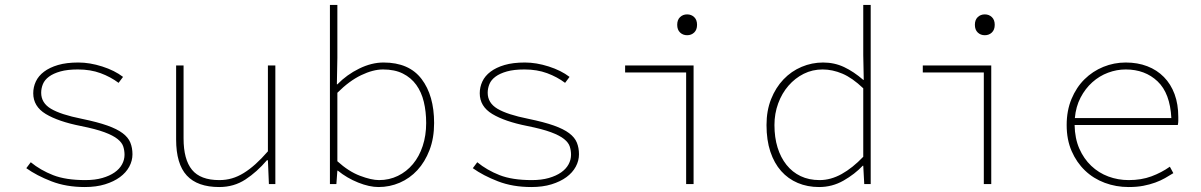

<svg xmlns="http://www.w3.org/2000/svg" viewBox="-20 -742 4840 774"><path d="M322 12Q247 12 187.5 -11Q128 -34 86 -64L104 -88Q143 -56 194 -36Q245 -16 324 -16Q363 -16 392.5 -24.5Q422 -33 442 -47Q462 -61 472 -79.5Q482 -98 482 -118Q482 -135 477 -151Q472 -167 454 -181.5Q436 -196 401 -209Q366 -222 306 -234Q215 -252 164.5 -282.5Q114 -313 114 -366Q114 -391 124.5 -413.5Q135 -436 157.5 -453Q180 -470 214 -480Q248 -490 296 -490Q342 -490 392 -474Q442 -458 476 -432L458 -408Q426 -432 385.5 -447Q345 -462 294 -462Q252 -462 223.5 -454Q195 -446 177.5 -433Q160 -420 153 -403Q146 -386 146 -368Q146 -327 185.5 -303.5Q225 -280 310 -263Q373 -250 412.5 -236Q452 -222 474.5 -205Q497 -188 505.5 -167Q514 -146 514 -120Q514 -94 501 -70Q488 -46 463.5 -28Q439 -10 403.5 1Q368 12 322 12Z M864 12Q776 12 733 -34.5Q690 -81 690 -180V-478H720V-184Q720 -99 754 -57.5Q788 -16 864 -16Q891 -16 915 -23Q939 -30 962.5 -44.5Q986 -59 1010 -80.5Q1034 -102 1060 -132V-478H1090V0H1064L1060 -96H1056Q1016 -49 969.5 -18.5Q923 12 864 12Z M1506 12Q1469 12 1424 -6Q1379 -24 1342 -54H1340L1336 0H1310V-722H1340V-508L1338 -402H1340Q1378 -441 1428 -465.5Q1478 -490 1526 -490Q1629 -490 1679.5 -423.5Q1730 -357 1730 -246Q1730 -185 1711.5 -137Q1693 -89 1662.5 -56Q1632 -23 1591.5 -5.5Q1551 12 1506 12ZM1508 -16Q1549 -16 1584 -33Q1619 -50 1644.5 -80.5Q1670 -111 1684 -153.5Q1698 -196 1698 -246Q1698 -292 1688.5 -331.5Q1679 -371 1658 -400Q1637 -429 1604 -445.5Q1571 -462 1524 -462Q1484 -462 1436 -439Q1388 -416 1340 -368V-92Q1385 -51 1431 -33.5Q1477 -16 1508 -16Z M2122 12Q2047 12 1987.5 -11Q1928 -34 1886 -64L1904 -88Q1943 -56 1994 -36Q2045 -16 2124 -16Q2163 -16 2192.5 -24.5Q2222 -33 2242 -47Q2262 -61 2272 -79.5Q2282 -98 2282 -118Q2282 -135 2277 -151Q2272 -167 2254 -181.5Q2236 -196 2201 -209Q2166 -222 2106 -234Q2015 -252 1964.5 -282.5Q1914 -313 1914 -366Q1914 -391 1924.5 -413.5Q1935 -436 1957.5 -453Q1980 -470 2014 -480Q2048 -490 2096 -490Q2142 -490 2192 -474Q2242 -458 2276 -432L2258 -408Q2226 -432 2185.5 -447Q2145 -462 2094 -462Q2052 -462 2023.5 -454Q1995 -446 1977.5 -433Q1960 -420 1953 -403Q1946 -386 1946 -368Q1946 -327 1985.5 -303.5Q2025 -280 2110 -263Q2173 -250 2212.5 -236Q2252 -222 2274.5 -205Q2297 -188 2305.5 -167Q2314 -146 2314 -120Q2314 -94 2301 -70Q2288 -46 2263.5 -28Q2239 -10 2203.5 1Q2168 12 2122 12Z M2746 0V-450H2500V-478H2776V0ZM2750 -600Q2733 -600 2721.5 -611Q2710 -622 2710 -642Q2710 -662 2721.5 -673Q2733 -684 2750 -684Q2767 -684 2778.5 -673Q2790 -662 2790 -642Q2790 -622 2778.5 -611Q2767 -600 2750 -600Z M3282 12Q3235 12 3196 -4.5Q3157 -21 3129 -52.5Q3101 -84 3085.5 -130.5Q3070 -177 3070 -238Q3070 -296 3088.5 -342.5Q3107 -389 3138.5 -422Q3170 -455 3211.5 -472.5Q3253 -490 3298 -490Q3344 -490 3383 -471.5Q3422 -453 3460 -420H3462L3460 -520V-722H3490V0H3464L3460 -74H3458Q3426 -40 3380.5 -14Q3335 12 3282 12ZM3284 -16Q3329 -16 3373 -40.5Q3417 -65 3460 -110V-386Q3416 -428 3376 -445Q3336 -462 3296 -462Q3255 -462 3220 -444.5Q3185 -427 3158.5 -396.5Q3132 -366 3117 -325Q3102 -284 3102 -238Q3102 -188 3114.5 -147.5Q3127 -107 3150.5 -77.5Q3174 -48 3207.5 -32Q3241 -16 3284 -16Z M3946 0V-450H3700V-478H3976V0ZM3950 -600Q3933 -600 3921.5 -611Q3910 -622 3910 -642Q3910 -662 3921.5 -673Q3933 -684 3950 -684Q3967 -684 3978.5 -673Q3990 -662 3990 -642Q3990 -622 3978.5 -611Q3967 -600 3950 -600Z M4530 12Q4479 12 4433.5 -5Q4388 -22 4354 -54.5Q4320 -87 4300 -133Q4280 -179 4280 -238Q4280 -296 4299.5 -343Q4319 -390 4352 -422.5Q4385 -455 4428 -472.5Q4471 -490 4518 -490Q4566 -490 4605 -475Q4644 -460 4672 -431.5Q4700 -403 4715 -362.5Q4730 -322 4730 -270Q4730 -262 4730 -254.5Q4730 -247 4728 -238H4312Q4313 -184 4331 -143Q4349 -102 4379 -73.5Q4409 -45 4448 -30.5Q4487 -16 4530 -16Q4581 -16 4621.5 -31Q4662 -46 4696 -70L4710 -44Q4694 -34 4676.5 -24Q4659 -14 4637 -6Q4615 2 4589 7Q4563 12 4530 12ZM4518 -462Q4482 -462 4447 -449Q4412 -436 4383.5 -410.5Q4355 -385 4336 -348.5Q4317 -312 4313 -266H4702Q4697 -366 4646.5 -414Q4596 -462 4518 -462Z"/></svg>

Font: Source Code Pro ExtraLight
Style: Regular
Weight: 200
Monospace: yes
Designer: Paul D. Hunt, Teo Tuominen
Foundry: Adobe Systems Incorporated
Version: Version 2.030;PS 1.000;hotconv 16.6.51;makeotf.lib2.5.65220